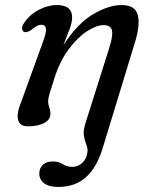

<svg xmlns="http://www.w3.org/2000/svg" viewBox="-20 -490 604 760"><path d="M385.5 99.5Q362.5 173.5 319.8 211.8Q277 250 210.5 250Q173.5 250 154.5 235.2Q135.5 220.5 135.5 197Q135.5 176.5 149.2 162.8Q163 149 189 149Q212.5 149 228.5 159.8Q244.5 170.5 267 170.5Q289 170.5 306.5 154Q324 137.5 326.5 108.5Q327 95 321 80.5Q315 66 312 46.5Q309 27 318 -1.5L412 -299Q428 -349 423.2 -369.8Q418.5 -390.5 390 -390.5Q361.5 -390.5 324.2 -366.2Q287 -342 252 -295.2Q217 -248.5 195.5 -181Q181 -136.5 175.8 -118Q170.5 -99.5 170.5 -88Q170.5 -77.5 175 -65.2Q179.5 -53 179.5 -38.5Q179.5 -16.5 155 -3.2Q130.5 10 90.5 10Q59 10 51.8 -15Q44.5 -40 64.5 -88L147.5 -317.5Q164 -360.5 162 -376.2Q160 -392 143 -392Q127 -392 102.5 -370.5Q84 -359 74.5 -364Q68 -368.5 67.5 -378Q67 -387.5 75 -398.5Q96 -431 132.5 -450.5Q169 -470 205 -470Q265.5 -470 265.5 -421Q265.5 -402 255.8 -375.8Q246 -349.5 231 -311.5Q288 -398.5 349.2 -434.2Q410.5 -470 461.5 -470Q515.5 -470 525.5 -430.2Q535.5 -390.5 513.5 -320Z"/></svg>

Font: Fraunces 9pt Soft
Style: Italic
Weight: 400
Italic angle: -16°
Version: Version 1.000;[0bf87f6ff]